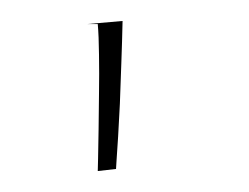

<svg xmlns="http://www.w3.org/2000/svg" viewBox="-20 -738 240 185"><path d="M74.2 -714.8H64L98.1 -717.8Q97.7 -698.7 96.9 -677Q96.2 -655.3 95.5 -637.9Q94.7 -620.6 93.8 -606.2Q92.8 -591.8 92.3 -583.5L91.8 -575.2L74.2 -573.2Q74.2 -573.7 74.5 -585.4Q74.7 -597.2 75 -613.5Q75.2 -629.9 75.4 -648.4Q75.7 -667 75.4 -685.3Q75.2 -703.6 74.2 -714.8Z"/></svg>

Font: Antic Didone
Style: Regular
Weight: 400
Designer: Santiago Orozco
Foundry: Santiago Orozco
Version: Version 2.000